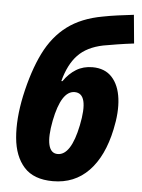

<svg xmlns="http://www.w3.org/2000/svg" viewBox="-54 -807 634 860"><g transform="rotate(5 262.5 -377.0)"><path d="M216 10Q130 10 86.5 -38Q43 -86 35.5 -169.5Q28 -253 50 -358Q75 -473 114.5 -553Q154 -633 217 -680Q280 -727 375 -744Q405 -750 441.5 -755Q478 -760 513 -764L525 -636Q484 -631 450 -625.5Q416 -620 388 -615Q315 -600 275 -558Q235 -516 215 -440H220Q244 -475 276 -494.5Q308 -514 349 -514Q405 -514 437 -479Q469 -444 476.5 -383.5Q484 -323 467 -245Q441 -122 377 -56Q313 10 216 10ZM227 -113Q287 -113 315 -250Q345 -396 279 -396Q219 -396 192 -260Q178 -188 187 -150.5Q196 -113 227 -113Z"/></g></svg>

Font: Noto Sans Condensed ExtraBold
Style: Italic
Weight: 800
Width: 3
Italic angle: -12°
Designer: Monotype Design Team
Foundry: Monotype Imaging Inc.
Version: Version 2.013; ttfautohint (v1.8.4.7-5d5b)